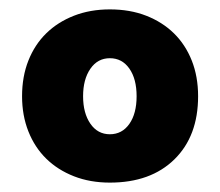

<svg xmlns="http://www.w3.org/2000/svg" viewBox="-20 -527 469 409"><path d="M27 -322Q27 -364 40.5 -398Q54 -432 78.5 -456Q103 -480 137.5 -493.5Q172 -507 214 -507Q257 -507 291.5 -493.5Q326 -480 350.5 -456Q375 -432 388.5 -398Q402 -364 402 -322Q402 -237 351.5 -187.5Q301 -138 214 -138Q172 -138 137.5 -151.5Q103 -165 78.5 -189Q54 -213 40.5 -247Q27 -281 27 -322ZM157 -322Q157 -286 172.5 -263.5Q188 -241 214 -241Q240 -241 255.5 -263Q271 -285 271 -322Q271 -359 255.5 -381Q240 -403 214 -403Q188 -403 172.5 -380.5Q157 -358 157 -322Z"/></svg>

Font: Baloo 2
Style: Bold
Weight: 700
Designer: Sarang Kulkarni and Ek Type
Foundry: Ek Type
Version: Version 1.640;hotconv 1.0.111;makeotfexe 2.5.65597; ttfautoh